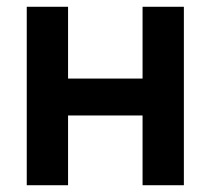

<svg xmlns="http://www.w3.org/2000/svg" viewBox="-20 -547 622 567"><path d="M59 0V-527H181V-315H401V-527H523V0H401V-206H181V0Z"/></svg>

Font: Onest SemiBold
Style: Regular
Weight: 600
Designer: Dmitri Voloshin, Andrey Kudryavtsev
Foundry: Dmitri Voloshin, Andrey Kudryavtsev
Version: Version 1.000;gftools[0.9.33]